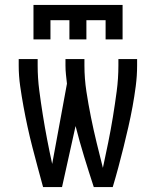

<svg xmlns="http://www.w3.org/2000/svg" viewBox="-20 -760 634 780"><path d="M116 -600V-740H478V-600H409V-678H331V-600H262V-678H185V-600ZM155 0Q144 -40 133 -81Q122 -122 111.5 -162.5Q101 -203 92 -244.5Q83 -286 75.5 -327Q68 -368 62 -410Q56 -452 56 -494V-520H133V-494Q133 -443 139.5 -393Q146 -343 154 -293Q162 -243 171.5 -193.5Q181 -144 192 -94L252 -420Q250 -438 248 -456.5Q246 -475 246 -494V-520H323V-494Q323 -441 331 -388.5Q339 -336 349.5 -284Q360 -232 372.5 -180.5Q385 -129 398 -78Q409 -129 419.5 -180.5Q430 -232 438.5 -284Q447 -336 454 -388.5Q461 -441 461 -494V-520H537V-494Q537 -452 531.5 -410Q526 -368 518.5 -327Q511 -286 501.5 -244.5Q492 -203 482 -162.5Q472 -122 461 -81Q450 -40 438 0H361Q341 -61 322 -123Q303 -185 287 -248L232 0Z"/></svg>

Font: Iosevka QP
Style: Regular
Weight: 400
Designer: Belleve Invis
Foundry: Belleve Invis
Version: Version 20.0.0; ttfautohint (v1.8.4)